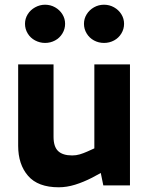

<svg xmlns="http://www.w3.org/2000/svg" viewBox="-20 -786 634 814"><path d="M229 8Q141 8 99 -40.5Q57 -89 57 -168V-513H207V-206Q207 -164 226.5 -145.5Q246 -127 286 -127Q303 -127 318 -131.5Q333 -136 349 -143L380 -157V-513H531V0H418L400 -88L430 -65L371 -33Q334 -14 298.5 -3Q263 8 229 8ZM171 -604Q149 -604 129 -614.5Q109 -625 97.5 -644Q86 -663 86 -685Q86 -707 97.5 -725.5Q109 -744 129 -755Q149 -766 171 -766Q194 -766 213.5 -755Q233 -744 244.5 -725.5Q256 -707 256 -685Q256 -663 244.5 -644Q233 -625 213.5 -614.5Q194 -604 171 -604ZM421 -604Q398 -604 378.5 -614.5Q359 -625 347.5 -644Q336 -663 336 -685Q336 -707 347.5 -725.5Q359 -744 378.5 -755Q398 -766 421 -766Q444 -766 463.5 -755Q483 -744 494.5 -725.5Q506 -707 506 -685Q506 -663 494.5 -644Q483 -625 463.5 -614.5Q444 -604 421 -604Z"/></svg>

Font: REM Medium SemiBold
Style: Regular
Weight: 600
Version: Version 1.005;gftools[0.9.28]